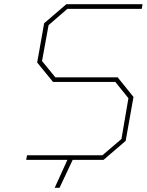

<svg xmlns="http://www.w3.org/2000/svg" viewBox="-20 -757 695 909"><path d="M239 132 299 0H104L108 -22H465L555 -99L588 -292L526 -369H231L156 -461L189 -647L294 -737H655L651 -715H299L210 -638L179 -468L242 -391H537L612 -298L575 -90L470 0H324L262 132Z"/></svg>

Font: Tomorrow Thin
Style: Italic
Weight: 250
Italic angle: -10°
Designer: Tony de Marco, Monica Rizzolli
Foundry: Just in Type
Version: Version 2.002